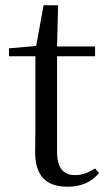

<svg xmlns="http://www.w3.org/2000/svg" viewBox="-20 -692 407 727"><path d="M236 15C288 15 327 -3 355 -37L340 -54C313 -38 294 -29 264 -29C220 -29 196 -56 196 -118V-479H340V-516H196L200 -672H145L117 -518L14 -509V-479H114V-207C114 -171 113 -150 113 -118C113 -28 152 15 236 15Z"/></svg>

Font: Harano Aji Mincho KR
Style: Regular
Weight: 400
Foundry: Masamichi Hosoda
Version: HaranoAjiMinchoKR-Regular version 20230610;ttx 4.39.4